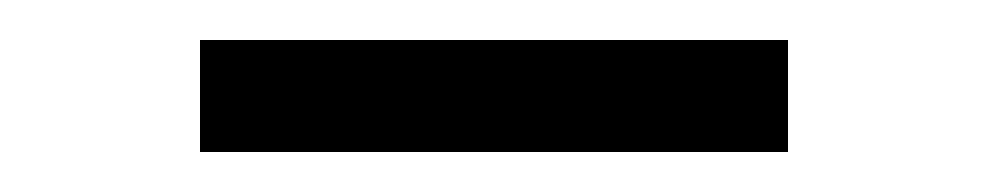

<svg xmlns="http://www.w3.org/2000/svg" viewBox="-20 -344 494 96"><path d="M80 -324H374V-268H80Z"/></svg>

Font: Biryani UltraLight
Style: Regular
Weight: 250
Designer: Dan Reynolds and Mathieu Réguer
Foundry: Dan Reynolds and Mathieu Réguer
Version: Version 1.003; ttfautohint (v1.1) -l 5 -r 5 -G 72 -x 0 -D la